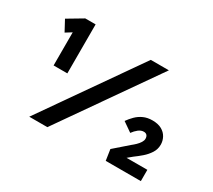

<svg xmlns="http://www.w3.org/2000/svg" viewBox="-134 -971 1357 1222"><g transform="rotate(30 544.0 -360.0)"><path d="M155 -360V-646L169 -612L111 -576L69 -654L180 -720H256V-360H206Q197 -360 184.5 -360Q172 -360 155 -360ZM184 0 673 -700H806L317 0ZM746 0 734 -80 836 -169Q849 -179 863 -192.5Q877 -206 886 -220.5Q895 -235 895 -248Q895 -264 887 -273Q879 -282 864 -282Q844 -282 825.5 -267.5Q807 -253 792 -232L723 -280Q739 -303 760.5 -324.5Q782 -346 810.5 -359Q839 -372 876 -372Q917 -372 944 -357Q971 -342 984.5 -317Q998 -292 998 -264Q998 -230 980 -202Q962 -174 936 -151.5Q910 -129 885 -111L827 -63L829 -83H1004V0Z"/></g></svg>

Font: Lexend Zetta SemiBold
Style: Regular
Weight: 600
Designer: Bonnie Shaver-Troup, Thomas Jockin
Foundry: Lexend
Version: Version 1.007